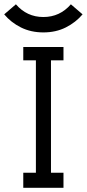

<svg xmlns="http://www.w3.org/2000/svg" viewBox="-62 -894 413 914"><path d="M331.1 -825.7Q298.3 -787.1 251.2 -763.4Q204.1 -739.7 144.5 -739.7Q85 -739.7 37.6 -763.4Q-9.8 -787.1 -42 -825.7L13.7 -873.5Q65.9 -813 144.5 -813Q223.1 -813 275.4 -873.5ZM108.9 -606.9H48.8V-670.4H240.2V-606.9H180.7V-71.8H240.2V0H48.8V-71.8H108.9Z"/></svg>

Font: Eligible
Style: Regular
Weight: 500
Version: Version 1.1